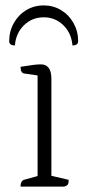

<svg xmlns="http://www.w3.org/2000/svg" viewBox="-20 -690 324 710"><path d="M56 0Q56 -23 72 -26L119 -39V-411L71 -418Q56 -419 56 -443Q87 -448 103 -450Q119 -452 131 -452Q170 -452 170 -399V-40L234 -25Q234 -13 231 -8Q228 -3 217 0ZM142 -670Q177 -670 206 -652.5Q235 -635 252 -604.5Q269 -574 269 -538Q269 -522 248 -522Q244 -568 214 -597Q184 -626 142 -626Q99 -626 69 -597Q39 -568 35 -522Q14 -522 14 -538Q14 -574 31 -604.5Q48 -635 77 -652.5Q106 -670 142 -670Z"/></svg>

Font: Petrona ExtraLight
Style: Regular
Weight: 200
Designer: Ringo R. Seeber
Foundry: Ringo R. Seeber
Version: Version 2.001; ttfautohint (v1.8.3)